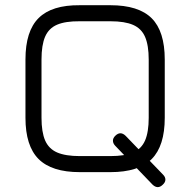

<svg xmlns="http://www.w3.org/2000/svg" viewBox="-20 -676 750 754"><path d="M620.5 10Q629.5 19 629.5 29.5Q629.5 40 619 49.5Q599.5 68.5 579 49L432.5 -103.5Q423.5 -113 423.5 -123.5Q423.5 -134 433 -143Q453 -162.5 473.5 -142.5ZM293.5 0Q183 0 131.5 -51.5Q80 -103 80 -213.5V-442.5Q80 -554 131.8 -605.2Q183.5 -656.5 293 -655.5H413.5Q524.5 -655.5 575.8 -604.2Q627 -553 627 -442V-213.5Q627 -103 575.8 -51.5Q524.5 0 413.5 0ZM293.5 -63H413.5Q470 -63 502.8 -77.2Q535.5 -91.5 549.8 -124.5Q564 -157.5 564 -213.5V-442Q564 -498 549.8 -531Q535.5 -564 502.8 -578.2Q470 -592.5 413.5 -592.5H293Q237 -593 204.2 -579Q171.5 -565 157.2 -532Q143 -499 143 -442.5V-213.5Q143 -157.5 157.2 -124.5Q171.5 -91.5 204.5 -77.2Q237.5 -63 293.5 -63Z"/></svg>

Font: Jura Light Medium
Style: Regular
Weight: 500
Version: Version 5.106